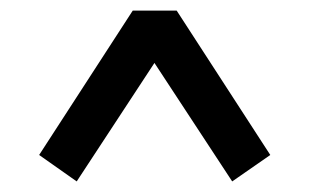

<svg xmlns="http://www.w3.org/2000/svg" viewBox="-20 -525 584 363"><path d="M54 -232 231 -505H314L491 -232L419 -182L272 -406L125 -182Z"/></svg>

Font: Source Serif Pro
Style: Bold
Weight: 700
Designer: Frank Grießhammer
Foundry: Adobe Systems Incorporated
Version: Version 3.001;hotconv 1.0.111;makeotfexe 2.5.65597